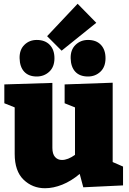

<svg xmlns="http://www.w3.org/2000/svg" viewBox="-20 -984 683 1019"><path d="M219 15Q152 15 105 -30.5Q58 -76 58 -167V-414L3 -436V-536L258 -544V-199Q258 -167 272 -151Q286 -135 309 -135Q340 -135 378 -162V-414L323 -436V-536L578 -545V-124L633 -100V0L422 10L403 -61Q358 -23 310.5 -4Q263 15 219 15ZM307 -715 230 -792 392 -964 491 -863ZM447 -578Q403 -578 379.5 -603.5Q356 -629 355 -675Q354 -720 381 -746Q408 -772 447 -772Q491 -772 515.5 -746Q540 -720 540 -675Q540 -629 513 -603.5Q486 -578 447 -578ZM175 -578Q132 -578 108.5 -603.5Q85 -629 84 -675Q83 -720 109.5 -746Q136 -772 175 -772Q219 -772 244 -746Q269 -720 269 -675Q269 -629 241.5 -603.5Q214 -578 175 -578Z"/></svg>

Font: Bitter Black
Style: Regular
Weight: 900
Designer: Sol Matas, and Bitter project Authors
Foundry: Sol Matas
Version: Version 2.001